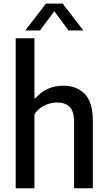

<svg xmlns="http://www.w3.org/2000/svg" viewBox="-20 -1014 580 1034"><path d="M64.5 -808H165.5V-485H171Q199.5 -518.5 237.5 -535.5Q275.5 -552.5 321 -552.5Q394 -552.5 437 -507.5Q480 -462.5 480 -363V0H379V-357Q379 -414 355.2 -438Q331.5 -462 287.5 -462Q254 -462 220.5 -446.5Q187 -431 165.5 -399V0H64.5ZM429 -850H349.5L272.5 -953.5L195.5 -850H116L227.5 -994.5H317.5Z"/></svg>

Font: Encode Sans Semi Condensed Medium
Style: Regular
Weight: 500
Width: 4
Designer: Multiple Designers
Foundry: Impallari Type
Version: Version 2.000